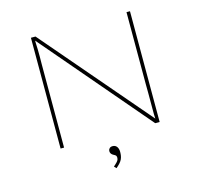

<svg xmlns="http://www.w3.org/2000/svg" viewBox="-125 -834 1217 1172"><g transform="rotate(-15 483.5 -248.0)"><path d="M170 0V-700H199L780 -22L776 -21Q775 -37 774.5 -56Q774 -75 774.5 -96.5Q775 -118 774.5 -141.5Q774 -165 774.5 -190.5Q775 -216 774 -241V-700H796V0H768L183 -685H190Q190 -674 190.5 -657.5Q191 -641 192 -620.5Q193 -600 192.5 -576Q192 -552 192 -525.5Q192 -499 192 -470V0ZM469 204 456 191Q463 184 471 177Q479 170 484.5 162Q490 154 490 144Q490 136 487 131Q484 126 473 121Q463 116 458 109Q453 102 453 92Q453 83 460 75.5Q467 68 480 68Q497 68 506.5 80.5Q516 93 516 114Q516 127 514 138.5Q512 150 507 160.5Q502 171 492.5 181.5Q483 192 469 204Z"/></g></svg>

Font: Lexend Peta Thin
Style: Regular
Weight: 250
Version: Version 1.007